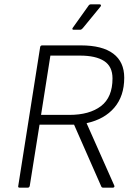

<svg xmlns="http://www.w3.org/2000/svg" viewBox="-20 -864 628 884"><path d="M70 0Q62 0 64 -8L165 -648Q167 -655 174 -655H353Q451 -655 501.5 -617Q552 -579 552 -506Q552 -422 506.5 -368.5Q461 -315 379 -297V-296L506 -10Q508 -6 506 -3Q504 0 500 0H455Q448 0 446 -6L321 -290H162L117 -8Q115 0 108 0ZM169 -335H299Q392 -335 445 -375.5Q498 -416 498 -503Q498 -558 459.5 -583Q421 -608 348 -608H212ZM318 -727Q315 -727 313.5 -729.5Q312 -732 315 -736L387 -837Q391 -844 398 -844H439Q443 -844 444.5 -841Q446 -838 443 -834L361 -734Q355 -727 349 -727Z"/></svg>

Font: Sofia Sans Light
Style: Italic
Weight: 300
Italic angle: -9°
Version: Version 4.100-B